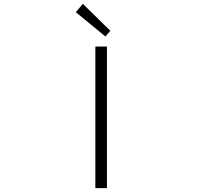

<svg xmlns="http://www.w3.org/2000/svg" viewBox="-20 -968 1040 988"><path d="M470.7 0V-728.5H530.3V0ZM522.5 -780.3 370.1 -905.3 406.2 -948.2 547.9 -809.6Z"/></svg>

Font: Gen Shin Gothic Monospace Light
Style: Regular
Weight: 300
Designer: [Source Han Sans]
Ryoko NISHIZUKA  (kana & ideographs); Paul D. Hunt (Latin, Greek & Cyrillic); Wenlong ZHANG  (bopomofo
Version: Version 1.002.20150607